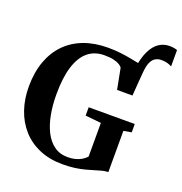

<svg xmlns="http://www.w3.org/2000/svg" viewBox="-156 -1025 1108 1171"><g transform="rotate(20 398.0 -439.0)"><path d="M634.5 -529 601.5 -584.5 591.5 -678Q602 -757.5 624.2 -803.8Q646.5 -850 677.5 -870.2Q708.5 -890.5 745 -890.5Q762.5 -890.5 774.5 -888.2Q786.5 -886 796 -882.5V-776.5Q781.5 -784.5 765.2 -788.8Q749 -793 728 -793Q706.5 -793 689.5 -783.2Q672.5 -773.5 661.8 -750Q651 -726.5 647.5 -684.5ZM377.5 11Q292 11 225.8 -17.5Q159.5 -46 114.2 -97Q69 -148 45.8 -216.2Q22.5 -284.5 22.5 -364Q22.5 -456.5 48.5 -528.5Q74.5 -600.5 123.2 -650.5Q172 -700.5 241.2 -726.5Q310.5 -752.5 397 -752.5Q440.5 -752.5 478.5 -748Q516.5 -743.5 548.2 -737.2Q580 -731 605.5 -726Q631 -721 649.5 -720.5L635.5 -529H535.5L509.5 -664Q504.5 -672 491 -680.8Q477.5 -689.5 453.2 -695.5Q429 -701.5 391.5 -701.5Q328.5 -701.5 285.2 -665.8Q242 -630 219.5 -558.5Q197 -487 197 -380Q196.5 -311 207.8 -249.8Q219 -188.5 242.5 -141.5Q266 -94.5 303 -67.5Q340 -40.5 392 -40.5Q419 -40.5 441.5 -46.5Q464 -52.5 481.5 -63Q499 -73.5 511.5 -87.5V-306L409 -316.5V-370.5H708V-316.5L657 -307.5V-40Q637 -39.5 616.5 -34.2Q596 -29 572.5 -21.5Q549 -14 520.5 -6.5Q492 1 457 6Q422 11 377.5 11Z"/></g></svg>

Font: Merriweather 60pt
Style: Bold
Weight: 700
Version: Version 2.100